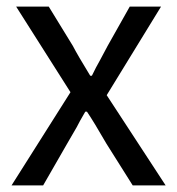

<svg xmlns="http://www.w3.org/2000/svg" viewBox="-20 -563 538 583"><path d="M194 -283 29 -543H128L201 -424Q216 -395 254 -333H259Q272 -360 283 -379L307 -424L374 -543H469L304 -274L483 0H383L303 -127Q265 -193 244 -224H239L223 -196Q215 -180 213 -177Q209 -170 184 -127L111 0H15Z"/></svg>

Font: Merged Yaku Han JP
Style: Regular
Weight: 400
Designer: Ryoko NISHIZUKA 西塚涼子 (kana, bopomofo & ideographs); Paul D. Hunt (Latin, Greek & Cyrillic); Sandoll Communications 산돌커뮤니
Foundry: Adobe
Version: Version 2.004